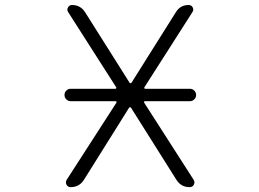

<svg xmlns="http://www.w3.org/2000/svg" viewBox="-20 -774 1040 772"><path d="M263.7 -367.2Q253.9 -367.2 246.6 -374.5Q239.3 -381.8 239.3 -392.1Q239.3 -402.3 246.6 -409.7Q253.9 -417 263.7 -417H443.4Q446.3 -417 447.3 -418.9Q448.2 -420.9 447.3 -422.9L253.9 -725.6Q248 -734.4 253.4 -744.1Q258.8 -753.9 269.5 -753.9Q303.7 -753.9 322.3 -724.6L501 -441.4Q502 -439.5 504.9 -439.5Q507.8 -439.5 508.8 -441.4L687.5 -725.6Q705.1 -753.9 738.3 -753.9Q750 -753.9 754.9 -744.1Q759.8 -734.4 753.9 -725.6L560.5 -422.9Q559.6 -420.9 560.5 -418.9Q561.5 -417 564.5 -417H744.1Q753.9 -417 761.2 -409.7Q768.6 -402.3 768.6 -392.1Q768.6 -381.8 761.2 -374.5Q753.9 -367.2 744.1 -367.2H562.5Q560.5 -367.2 559.6 -365.2Q558.6 -363.3 559.6 -361.3L758.8 -50.8Q764.6 -41 759.3 -31.2Q753.9 -21.5 742.2 -21.5Q708 -21.5 689.5 -50.8L506.8 -340.8Q505.9 -342.8 502.9 -342.8Q500 -342.8 499 -340.8L317.4 -50.8Q298.8 -21.5 263.7 -21.5Q252.9 -21.5 247.6 -31.2Q242.2 -41 248 -50.8L448.2 -361.3Q449.2 -363.3 448.2 -365.2Q447.3 -367.2 445.3 -367.2Z"/></svg>

Font: Rounded-X Mgen+ 1mn light
Style: Regular
Weight: 200
Designer: [Source Han Sans]
Ryoko NISHIZUKA  (kana & ideographs); Paul D. Hunt (Latin, Greek & Cyrillic); Wenlong ZHANG  (bopomofo
Version: Version 1.059.20150602